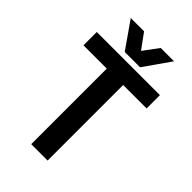

<svg xmlns="http://www.w3.org/2000/svg" viewBox="-252 -933 1019 1019"><g transform="rotate(45 257.0 -423.5)"><path d="M318 0H195V-567H20V-667H494V-567H318ZM420 -847 315 -697H200L95 -847H195L257 -762L320 -847Z"/></g></svg>

Font: Epunda Sans SemiBold
Style: Regular
Weight: 600
Designer: Simon Atzbach
Foundry: typofactur
Version: Version 2.204; ttfautohint (v1.8.4.7-5d5b)